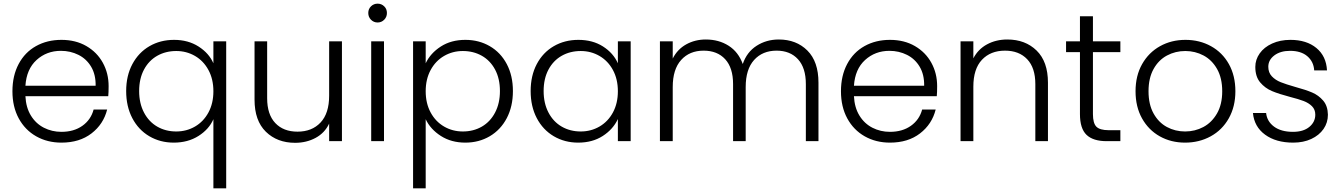

<svg xmlns="http://www.w3.org/2000/svg" viewBox="-20 -772 7334 1050"><path d="M572 -246H119Q122 -184 149 -140Q176 -96 220 -73.5Q264 -51 316 -51Q384 -51 430.5 -84Q477 -117 492 -173H566Q546 -93 480.5 -42.5Q415 8 316 8Q239 8 178 -26.5Q117 -61 82.5 -124.5Q48 -188 48 -273Q48 -358 82 -422Q116 -486 177 -520Q238 -554 316 -554Q394 -554 452.5 -520Q511 -486 542.5 -428.5Q574 -371 574 -301Q574 -265 572 -246ZM503 -303Q504 -364 478.5 -407Q453 -450 409 -472Q365 -494 313 -494Q235 -494 180 -444Q125 -394 119 -303Z M932 -554Q1009 -554 1066 -517.5Q1123 -481 1147 -426V-546H1217V258H1147V-120Q1123 -65 1065.5 -28.5Q1008 8 930 8Q856 8 796.5 -27Q737 -62 703.5 -126Q670 -190 670 -274Q670 -358 704 -421.5Q738 -485 797.5 -519.5Q857 -554 932 -554ZM944 -493Q886 -493 840 -467Q794 -441 767.5 -391.5Q741 -342 741 -274Q741 -207 767.5 -156.5Q794 -106 840 -79.5Q886 -53 944 -53Q1000 -53 1046.5 -80Q1093 -107 1120 -157Q1147 -207 1147 -273Q1147 -339 1120 -389Q1093 -439 1046.5 -466Q1000 -493 944 -493Z M1850 -546V0H1780V-96Q1756 -45 1706 -18Q1656 9 1594 9Q1496 9 1434 -51.5Q1372 -112 1372 -227V-546H1441V-235Q1441 -146 1485.5 -99Q1530 -52 1607 -52Q1686 -52 1733 -102Q1780 -152 1780 -249V-546Z M1994 -701Q1994 -723 2009 -737.5Q2024 -752 2045 -752Q2066 -752 2081 -737.5Q2096 -723 2096 -701Q2096 -679 2081 -664Q2066 -649 2045 -649Q2024 -649 2009 -664Q1994 -679 1994 -701ZM2080 -546V0H2010V-546Z M2308 -426Q2334 -481 2390.5 -517.5Q2447 -554 2525 -554Q2599 -554 2658.5 -519.5Q2718 -485 2751.5 -421.5Q2785 -358 2785 -274Q2785 -190 2751.5 -126Q2718 -62 2658.5 -27Q2599 8 2525 8Q2448 8 2391 -28.5Q2334 -65 2308 -120V258H2239V-546H2308ZM2511 -493Q2455 -493 2408.5 -466Q2362 -439 2335 -389Q2308 -339 2308 -273Q2308 -207 2335 -157Q2362 -107 2408.5 -80Q2455 -53 2511 -53Q2569 -53 2615 -79.5Q2661 -106 2687.5 -156.5Q2714 -207 2714 -274Q2714 -342 2687.5 -391.5Q2661 -441 2615 -467Q2569 -493 2511 -493Z M3143 -554Q3221 -554 3277.5 -518Q3334 -482 3359 -426V-546H3429V0H3359V-121Q3333 -65 3276.5 -28.5Q3220 8 3142 8Q3068 8 3008.5 -27Q2949 -62 2915.5 -126Q2882 -190 2882 -274Q2882 -358 2915.5 -421.5Q2949 -485 3008.5 -519.5Q3068 -554 3143 -554ZM3156 -493Q3098 -493 3052 -467Q3006 -441 2979.5 -391.5Q2953 -342 2953 -274Q2953 -207 2979.5 -156.5Q3006 -106 3052 -79.5Q3098 -53 3156 -53Q3212 -53 3258.5 -80Q3305 -107 3332 -157Q3359 -207 3359 -273Q3359 -339 3332 -389Q3305 -439 3258.5 -466Q3212 -493 3156 -493Z M4456 -320V0H4387V-312Q4387 -401 4344 -448Q4301 -495 4227 -495Q4150 -495 4104 -444Q4058 -393 4058 -296V0H3989V-312Q3989 -401 3946 -448Q3903 -495 3828 -495Q3751 -495 3705 -444Q3659 -393 3659 -296V0H3589V-546H3659V-452Q3685 -503 3733 -529.5Q3781 -556 3840 -556Q3911 -556 3964.5 -522Q4018 -488 4042 -422Q4064 -487 4117.5 -521.5Q4171 -556 4239 -556Q4335 -556 4395.5 -495.5Q4456 -435 4456 -320Z M5103 -246H4650Q4653 -184 4680 -140Q4707 -96 4751 -73.5Q4795 -51 4847 -51Q4915 -51 4961.5 -84Q5008 -117 5023 -173H5097Q5077 -93 5011.5 -42.5Q4946 8 4847 8Q4770 8 4709 -26.5Q4648 -61 4613.5 -124.5Q4579 -188 4579 -273Q4579 -358 4613 -422Q4647 -486 4708 -520Q4769 -554 4847 -554Q4925 -554 4983.5 -520Q5042 -486 5073.5 -428.5Q5105 -371 5105 -301Q5105 -265 5103 -246ZM5034 -303Q5035 -364 5009.5 -407Q4984 -450 4940 -472Q4896 -494 4844 -494Q4766 -494 4711 -444Q4656 -394 4650 -303Z M5711 -320V0H5642V-312Q5642 -401 5597.5 -448Q5553 -495 5476 -495Q5397 -495 5350 -445Q5303 -395 5303 -298V0H5233V-546H5303V-453Q5329 -503 5378 -529.5Q5427 -556 5489 -556Q5587 -556 5649 -495.5Q5711 -435 5711 -320Z M5957 -487V-148Q5957 -98 5976 -79Q5995 -60 6043 -60H6107V0H6032Q5958 0 5922 -34.5Q5886 -69 5886 -148V-487H5810V-546H5886V-683H5957V-546H6107V-487Z M6190 -273Q6190 -358 6226 -421.5Q6262 -485 6324 -519.5Q6386 -554 6463 -554Q6540 -554 6602.5 -519.5Q6665 -485 6700.5 -421.5Q6736 -358 6736 -273Q6736 -189 6700 -125Q6664 -61 6601 -26.5Q6538 8 6461 8Q6384 8 6322.5 -26.5Q6261 -61 6225.5 -124.5Q6190 -188 6190 -273ZM6664 -273Q6664 -345 6636 -394.5Q6608 -444 6562 -468.5Q6516 -493 6462 -493Q6408 -493 6362 -468.5Q6316 -444 6288.5 -394.5Q6261 -345 6261 -273Q6261 -201 6288.5 -151.5Q6316 -102 6361.5 -77.5Q6407 -53 6461 -53Q6515 -53 6561 -77.5Q6607 -102 6635.5 -151.5Q6664 -201 6664 -273Z M6832 -154H6904Q6909 -108 6947.5 -79.5Q6986 -51 7051 -51Q7108 -51 7140.5 -78Q7173 -105 7173 -145Q7173 -173 7155 -191Q7137 -209 7109.5 -219.5Q7082 -230 7035 -242Q6974 -258 6936 -274Q6898 -290 6871.5 -321.5Q6845 -353 6845 -406Q6845 -446 6869 -480Q6893 -514 6937 -534Q6981 -554 7037 -554Q7125 -554 7179 -509.5Q7233 -465 7237 -387H7167Q7164 -435 7129.5 -464.5Q7095 -494 7035 -494Q6982 -494 6949 -469Q6916 -444 6916 -407Q6916 -375 6935.5 -354.5Q6955 -334 6984 -322.5Q7013 -311 7062 -297Q7121 -281 7156 -266Q7191 -251 7216 -222Q7241 -193 7242 -145Q7242 -101 7218 -66.5Q7194 -32 7151 -12Q7108 8 7052 8Q6958 8 6898.5 -35.5Q6839 -79 6832 -154Z"/></svg>

Font: Poppins-Tabular Light
Style: Regular
Weight: 300
Designer: Ninad Kale (Devanagari), Jonny Pinhorn (Latin)
Foundry: Indian Type Foundry
Version: Version 4.004